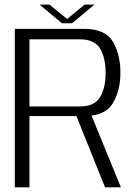

<svg xmlns="http://www.w3.org/2000/svg" viewBox="-20 -798 588 818"><path d="M43 0H105.5V-303.5H305.5L427.5 0H495L370 -305.5Q434 -314 460 -357Q493 -410.5 493 -488Q493 -566.5 460.8 -620.8Q428.5 -675 338.5 -675H43ZM105.5 -344.5V-630.5H320Q383 -630.5 406.5 -590.8Q430 -551 430 -487.5Q430 -424 406.5 -384.2Q383 -344.5 320 -344.5ZM244 -699H287L382.5 -778.5H340.5L266 -717L190.5 -778.5H148.5Z"/></svg>

Font: Anybody Light
Style: Regular
Weight: 300
Designer: Tyler Finck
Foundry: Etcetera Type Company
Version: Version 1.111; ttfautohint (v1.8.4)